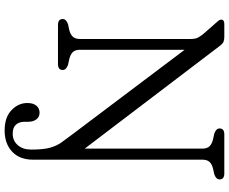

<svg xmlns="http://www.w3.org/2000/svg" viewBox="-98 -642 964 808"><g transform="rotate(90 384.0 -238.0)"><path d="M545.5 -60.5 189.5 -533V-92Q189.5 -72.5 199.5 -62.2Q209.5 -52 229 -47.5L252 -42.5Q274.5 -35 274.5 -20Q274.5 0 249.5 0H85.5Q60 0 60 -20Q60 -35 83 -42.5L106 -47.5Q124.5 -52 134.2 -62.2Q144 -72.5 144 -92V-560.5Q144 -579 137.2 -591Q130.5 -603 119.5 -615.5L76.5 -664.5Q69.5 -672 66 -676.8Q62.5 -681.5 62.5 -687Q62.5 -700 81.5 -700H135.5Q147 -700 155.2 -696.8Q163.5 -693.5 172 -682.5L605.5 -112.5V-608Q605.5 -627.5 595.5 -637.8Q585.5 -648 566.5 -652.5L543.5 -657.5Q520.5 -665 520.5 -680Q520.5 -700 546 -700H710Q735 -700 735 -680Q735 -665 712.5 -657.5L689.5 -652.5Q671 -648 661.5 -637.8Q652 -627.5 652 -608V104.5Q652 161.5 618.2 193Q584.5 224.5 529 224.5Q474 224.5 443.8 195.8Q413.5 167 413.5 129Q413.5 104 424.8 90.8Q436 77.5 454.5 77.5Q472 77.5 482.2 90.8Q492.5 104 492.5 126V140.5Q492.5 164 505.2 177.5Q518 191 544.5 190.5Q573 190 591.2 168.8Q609.5 147.5 609.5 112.5Q609.5 62 601.8 34Q594 6 579.8 -14Q565.5 -34 545.5 -60.5Z"/></g></svg>

Font: Fraunces 9pt S100 Light
Style: Regular
Weight: 300
Version: Version 1.000; ttfautohint (v1.8.3)